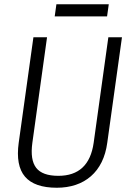

<svg xmlns="http://www.w3.org/2000/svg" viewBox="-20 -875 611 902"><path d="M247 7Q142 7 97.5 -45Q53 -97 68 -205L137 -700H201L132 -204Q121 -124 150 -86.5Q179 -49 254 -49Q398 -49 420 -204L489 -700H553L484 -205Q477 -153 457.5 -113.5Q438 -74 407 -47Q376 -20 335.5 -6.5Q295 7 247 7ZM491 -855 483 -798H237L245 -855Z"/></svg>

Font: Pathway Extreme SemiCondensed ExtraLight
Style: Italic
Weight: 250
Width: 4
Italic angle: -8°
Version: Version 1.001;gftools[0.9.26]